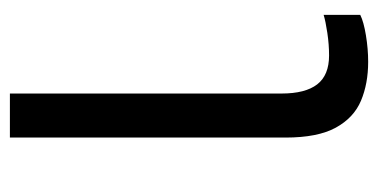

<svg xmlns="http://www.w3.org/2000/svg" viewBox="-208 -546 764 388"><g transform="rotate(-90 174.0 -352.0)"><path d="M243 10Q199 10 164.5 -4.5Q130 -19 110 -55.5Q90 -92 90 -157V-714H179V-165Q179 -117 197.5 -93Q216 -69 256 -69Q278 -69 301.5 -72.5Q325 -76 338 -80V-6Q324 1 296.5 5.5Q269 10 243 10Z"/></g></svg>

Font: umalayalam85
Style: Book
Weight: 400
Designer: Jelle Bosma - Monotype Design Team
Foundry: Monotype Imaging Inc.
Version: Version 2.003